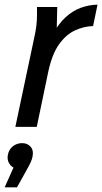

<svg xmlns="http://www.w3.org/2000/svg" viewBox="-38 -545 439 825"><path d="M28 0 111 -392Q116 -415 118.5 -436.5Q121 -458 121 -482V-515H208L205 -387L189 -398Q215 -445 245 -472Q275 -499 309 -511.5Q343 -524 381 -525L362 -433Q322 -432 283.5 -414Q245 -396 215 -353.5Q185 -311 169 -235L120 0ZM102 127Q100 139 93.5 153Q87 167 74 190L35 260H-18L20 175Q8 169 0 154.5Q-8 140 -4 119Q1 96 18 83Q35 70 57 70Q80 70 93.5 85.5Q107 101 102 127Z"/></svg>

Font: Radio Canada
Style: Italic
Weight: 400
Italic angle: -12°
Designer: Charles Daoud, Etienne Aubert Bonn, Alexandre Saumier Demers, Jacques Le Bailly
Foundry: Radio-Canada
Version: Version 2.104;gftools[0.9.28.dev5+ged2979d]